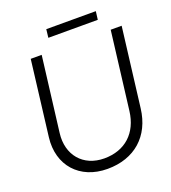

<svg xmlns="http://www.w3.org/2000/svg" viewBox="-154 -969 973 1094"><g transform="rotate(-20 332.5 -422.0)"><path d="M310.1 11.7C475.1 11.7 585 -86.4 604.5 -248L663.6 -727.5H597.2L539.1 -255.9C523.4 -127.9 439.9 -50.8 313.5 -50.8C185.5 -50.8 106.4 -144.5 122.6 -273.9L178.7 -727.5H112.3L56.6 -272.5C36.1 -107.4 141.6 11.7 310.1 11.7ZM247.6 -805.7H547.4L553.7 -856H253.4Z"/></g></svg>

Font: Guggenheim Sans Display Light
Style: Italic
Weight: 300
Italic angle: -7°
Designer: Modified by Tom Baber under direction of Pentagram Design 2023
Foundry: rsms
Version: Version 1.001;Glyphs 3.1.2 (3151)